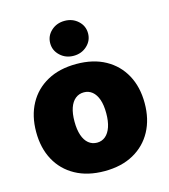

<svg xmlns="http://www.w3.org/2000/svg" viewBox="-115 -863 851 965"><g transform="rotate(-15 310.5 -380.0)"><path d="M311 10.3Q223.1 10.3 159.7 -24.7Q96.2 -59.6 62.3 -122.1Q28.3 -184.6 28.3 -268.6Q28.3 -352.1 62.3 -414.6Q96.2 -477.1 159.7 -512Q223.1 -546.9 311 -546.9Q398.9 -546.9 461.9 -512Q524.9 -477.1 558.8 -414.6Q592.8 -352.1 592.8 -268.6Q592.8 -184.6 558.8 -122.1Q524.9 -59.6 461.9 -24.7Q398.9 10.3 311 10.3ZM311 -137.7Q335.9 -137.7 354.5 -153.1Q373 -168.5 383.1 -198Q393.1 -227.5 393.1 -269Q393.1 -311.5 383.1 -340.3Q373 -369.1 354.5 -384.3Q335.9 -399.4 311 -399.4Q285.6 -399.4 266.8 -384.3Q248 -369.1 238 -340.3Q228 -311.5 228 -269Q228 -227.5 238 -198Q248 -168.5 266.8 -153.1Q285.6 -137.7 311 -137.7ZM310.5 -589.8Q269 -589.8 240.5 -616.5Q211.9 -643.1 211.9 -680.7Q211.9 -719.2 240.5 -745.4Q269 -771.5 310.5 -771.5Q351.6 -771.5 380.1 -745.4Q408.7 -719.2 408.7 -680.7Q408.7 -642.6 380.1 -616.2Q351.6 -589.8 310.5 -589.8Z"/></g></svg>

Font: Inter 18pt Black
Style: Regular
Weight: 900
Designer: Rasmus Andersson
Foundry: rsms
Version: Version 4.001;git-66647c0bb